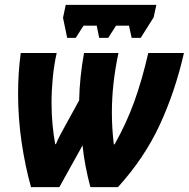

<svg xmlns="http://www.w3.org/2000/svg" viewBox="-20 -766 773 786"><path d="M255 -611 238 -693 249 -746H620L609 -695L556 -611H519L508 -661H455L423 -611H386L376 -661H322L290 -611ZM107 0Q83 -85 68.5 -183.5Q54 -282 54 -383Q54 -469 65 -549H212Q201 -499 196 -447Q191 -395 191 -345Q191 -299 195 -256.5Q199 -214 206 -176H209Q217 -196 227.5 -215.5Q238 -235 249 -255L304 -355Q306 -450 324 -549H465Q438 -423 438 -306Q438 -240 446 -175H449Q497 -260 529 -348Q561 -436 587 -549H733Q697 -391 634 -255Q571 -119 463 0H350Q339 -41 330.5 -85Q322 -129 318 -171L223 0Z"/></svg>

Font: Noto Sans Condensed ExtraBold
Style: Italic
Weight: 800
Width: 3
Italic angle: -12°
Designer: Monotype Design Team
Foundry: Monotype Imaging Inc.
Version: Version 2.013; ttfautohint (v1.8.4.7-5d5b)